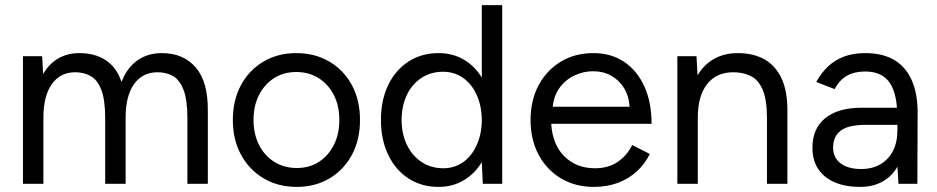

<svg xmlns="http://www.w3.org/2000/svg" viewBox="-20 -720 3671 752"><path d="M70 0V-500H145L149 -430Q172 -470 208 -491Q244 -512 292 -512Q352 -512 394.5 -484Q437 -456 456 -399Q477 -454 517.5 -483Q558 -512 614 -512Q698 -512 746.5 -456Q795 -400 794 -286V0H714V-256Q714 -330 698.5 -369Q683 -408 657 -422.5Q631 -437 597 -437Q538 -437 505 -390.5Q472 -344 472 -259V0H392V-256Q392 -330 376.5 -369Q361 -408 334.5 -422.5Q308 -437 274 -437Q216 -437 183 -390.5Q150 -344 150 -259V0Z M1142 12Q1069 12 1012.5 -21.5Q956 -55 924 -114Q892 -173 892 -250Q892 -327 923.5 -386Q955 -445 1011.5 -478.5Q1068 -512 1140 -512Q1214 -512 1270.5 -478.5Q1327 -445 1358.5 -386Q1390 -327 1390 -250Q1390 -173 1358.5 -114Q1327 -55 1271 -21.5Q1215 12 1142 12ZM1142 -62Q1192 -62 1229 -86Q1266 -110 1287.5 -152Q1309 -194 1309 -250Q1309 -306 1287.5 -348Q1266 -390 1228 -414Q1190 -438 1140 -438Q1091 -438 1053.5 -414Q1016 -390 994.5 -348Q973 -306 973 -250Q973 -195 994.5 -152.5Q1016 -110 1054.5 -86Q1093 -62 1142 -62Z M1698 12Q1631 12 1580 -21Q1529 -54 1500.5 -113.5Q1472 -173 1472 -250Q1472 -328 1500.5 -387Q1529 -446 1580 -479Q1631 -512 1698 -512Q1753 -512 1796.5 -486.5Q1840 -461 1867 -416V-700H1947V0H1871L1867 -85Q1840 -40 1796.5 -14Q1753 12 1698 12ZM1716 -61Q1760 -61 1793.5 -84.5Q1827 -108 1846.5 -150.5Q1866 -193 1867 -246V-253Q1866 -307 1846.5 -349.5Q1827 -392 1793 -415.5Q1759 -439 1715 -439Q1668 -439 1631 -415Q1594 -391 1573.5 -348Q1553 -305 1553 -250Q1553 -195 1574 -152Q1595 -109 1632 -85Q1669 -61 1716 -61Z M2306 12Q2233 12 2177 -21.5Q2121 -55 2089.5 -114Q2058 -173 2058 -250Q2058 -327 2089.5 -386Q2121 -445 2176.5 -478.5Q2232 -512 2304 -512Q2374 -512 2425 -477.5Q2476 -443 2504 -381Q2532 -319 2532 -235H2139Q2144 -153 2191 -107Q2238 -61 2310 -61Q2363 -61 2399.5 -86Q2436 -111 2456 -152L2525 -117Q2506 -78 2474.5 -49Q2443 -20 2400.5 -4Q2358 12 2306 12ZM2145 -302H2446Q2443 -345 2423.5 -376Q2404 -407 2373 -424Q2342 -441 2303 -441Q2265 -441 2230 -424.5Q2195 -408 2172 -376.5Q2149 -345 2145 -302Z M2633 0V-500H2708L2712 -425Q2737 -467 2777 -489.5Q2817 -512 2870 -512Q2929 -512 2972.5 -488.5Q3016 -465 3040.5 -414Q3065 -363 3064 -280V0H2984V-256Q2984 -330 2967 -369Q2950 -408 2920 -422.5Q2890 -437 2852 -437Q2786 -437 2749.5 -390.5Q2713 -344 2713 -259V0Z M3349 12Q3261 12 3211.5 -28.5Q3162 -69 3162 -141Q3162 -217 3212.5 -257.5Q3263 -298 3354 -298H3493Q3488 -369 3458 -404.5Q3428 -440 3368 -440Q3327 -440 3297.5 -423.5Q3268 -407 3249 -371L3177 -399Q3196 -434 3223 -459.5Q3250 -485 3286 -498.5Q3322 -512 3368 -512Q3438 -512 3483.5 -484.5Q3529 -457 3552 -403.5Q3575 -350 3574 -271L3573 0H3499L3495 -67Q3473 -29 3436 -8.5Q3399 12 3349 12ZM3353 -58Q3396 -58 3428 -76.5Q3460 -95 3477.5 -129Q3495 -163 3495 -211V-231H3372Q3302 -231 3272.5 -208Q3243 -185 3243 -142Q3243 -103 3272 -80.5Q3301 -58 3353 -58Z"/></svg>

Font: Figtree Light
Style: Regular
Weight: 400
Version: Version 2.002